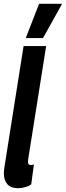

<svg xmlns="http://www.w3.org/2000/svg" viewBox="-23 -983 347 1013"><path d="M101.4 -740H220.5L128.1 -157.9Q126.5 -148.7 125.6 -141.6Q124.6 -134.5 124.6 -129.3Q124.6 -124 126.1 -120Q127.5 -116 130.9 -114.2Q134.3 -112.4 139.4 -112.4Q142.6 -112.4 146.9 -112.9Q151.2 -113.3 155.9 -115.2L141.7 -9.9Q129.6 -1 109.9 4.5Q90.1 10 72.7 10Q34.6 10 16 -10.9Q-2.6 -31.7 -2.6 -67.5Q-2.6 -74.6 -1.8 -83.1Q-0.9 -91.5 0.1 -99.6ZM112.9 -782.3 183.2 -962.8H304.6L204.1 -782.3Z"/></svg>

Font: Georama ExtraCondensed Thin
Style: Italic
Weight: 100
Width: 2
Italic angle: -9°
Designer: Jean-Baptiste Levee
Foundry: Production Type
Version: Version 1.001